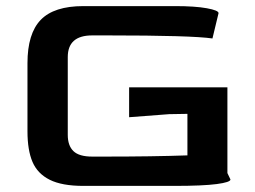

<svg xmlns="http://www.w3.org/2000/svg" viewBox="-20 -609 835 629"><path d="M70 -179V-402Q70 -499 113.5 -544Q157 -589 253 -589H554Q619 -589 657.5 -582Q696 -575 696 -566L676 -483Q608 -493 333 -493H282Q202 -493 202 -422V-167Q202 -132 220.5 -114Q239 -96 282 -96H323Q480 -96 594 -100V-236L534 -235L403 -225V-323H725V-42L735 -21Q735 -12 690 -6Q645 0 551 0H253Q183 0 143 -20Q103 -40 86.5 -78.5Q70 -117 70 -179Z"/></svg>

Font: Gold
Style: Regular
Weight: 400
Designer: jaiki
Version: Version 1.000